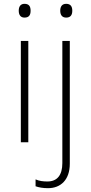

<svg xmlns="http://www.w3.org/2000/svg" viewBox="-20 -744 475 1004"><path d="M108 -724C87 -724 78 -709 78 -688C78 -667 87 -652 108 -652C133 -652 140 -667 140 -688C140 -709 133 -724 108 -724ZM295 -688C295 -667 304 -652 326 -652C350 -652 358 -667 358 -688C358 -709 350 -724 326 -724C304 -724 295 -709 295 -688ZM128 -530H89V0H128ZM231 240C297 240 345 197 345 112V-530H306V109C306 172 279 205 228 205C207 205 186 203 166 194V230C183 236 204 240 231 240Z"/></svg>

Font: Noto Sans Ethiopic ExtraLight
Style: Regular
Weight: 200
Designer: Monotype Design Team
Foundry: Monotype Imaging Inc.
Version: Version 2.102